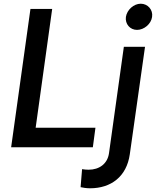

<svg xmlns="http://www.w3.org/2000/svg" viewBox="-20 -793 840 1034"><path d="M40 0H480L494 -105H172L261 -745H144ZM414 215C425 218 448 221 465 221C578 221 662 158 679 38L761 -541H647L567 32C559 89 515 121 457 121C447 121 434 120 422 118ZM658 -702C653 -664 680 -632 718 -632C756 -632 794 -664 799 -702C805 -740 776 -773 738 -773C700 -773 664 -740 658 -702Z"/></svg>

Font: Mluvka SemiBold
Style: Italic
Weight: 600
Italic angle: -8°
Designer: Modified by Jiří Krblich, Original typeface by Gumpita Rahayu
Foundry: Gumpita Rahayu & Jiří Krblich
Version: Version 2.000;Glyphs 3.1.1 (3134)